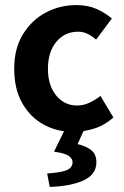

<svg xmlns="http://www.w3.org/2000/svg" viewBox="-20 -509 489 757"><path d="M270 11Q204 11 151 -18.5Q98 -48 67 -103.5Q36 -159 36 -238Q36 -318 70.5 -374Q105 -430 160.5 -459.5Q216 -489 281 -489Q326 -489 360 -474Q394 -459 421 -436L359 -353Q341 -368 324.5 -376Q308 -384 288 -384Q235 -384 202 -344Q169 -304 169 -238Q169 -172 201.5 -132.5Q234 -93 284 -93Q309 -93 332.5 -104Q356 -115 376 -131L427 -46Q393 -15 351 -2Q309 11 270 11ZM176 228 166 175Q224 171 245 161Q266 151 266 131Q266 116 251 105.5Q236 95 193 89L238 -3H314L286 59Q322 68 341 84Q360 100 360 131Q360 178 311 201.5Q262 225 176 228Z"/></svg>

Font: Narnoor
Style: Bold
Weight: 700
Designer: S. Sridhar Murthy
Foundry: SIL International
Version: Version 3.000